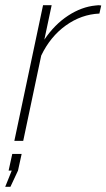

<svg xmlns="http://www.w3.org/2000/svg" viewBox="-40 -540 408 736"><path d="M125 -520H158L130 -388Q169 -446 221 -480Q273 -514 327 -519Q338 -521 348 -519L341 -488Q272 -485 212.5 -442.5Q153 -400 118 -327L49 0H15ZM-20 176 5 114H-7L7 50H43L29 114L0 176Z"/></svg>

Font: Raleway-v4020 ExtraLight
Style: Italic
Weight: 275
Italic angle: -12°
Designer: Matt McInerney, Pablo Impallari, Rodrigo Fuenzalida
Foundry: Matt McInerney, Pablo Impallari, Rodrigo Fuenzalida
Version: Version 4.020;PS 004.020;hotconv 1.0.88;makeotf.lib2.5.64775